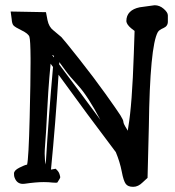

<svg xmlns="http://www.w3.org/2000/svg" viewBox="-20 -683 665 730"><path d="M205.6 -446.8C209.8 -441.2 217.2 -431.1 227.8 -416.3C238.4 -401.4 255.2 -381.5 278.3 -356.4C301.4 -331.4 329.3 -288.2 361.8 -227.1C310.1 -297.4 257.8 -367.7 205.1 -438C205.1 -440.9 205.2 -443.8 205.6 -446.8ZM153.8 -57.6C151.2 -68.7 149.9 -82.4 149.9 -98.6C149.9 -108.4 150.4 -118.8 151.4 -129.9C154 -160.5 156.6 -203.5 159.2 -258.8C162.1 -314.8 165 -358.2 167.7 -388.9C170.5 -419.7 172 -437 172.4 -440.9C175.3 -436.7 178.4 -432.5 181.6 -428.2C170.6 -305.5 161.3 -182 153.8 -57.6ZM185.5 -470.2C185.2 -468.3 185.1 -466.5 185.1 -464.8L178.2 -473.6H179H180.2C181.2 -473.3 182.9 -472.2 185.5 -470.2ZM511.2 -655.3C495 -652 482.4 -646 473.6 -637.2C464.8 -628.4 460.4 -616.9 460.4 -602.5V-602.1C461.4 -593.6 467.6 -584.6 479 -575.2L491.7 -565.4L488.8 -479C484.5 -349.1 477.5 -256.2 467.8 -200.2L465.8 -186L461.9 -192.9C453.5 -205.9 449.2 -214.8 449.2 -219.5C449.2 -224.2 445.2 -232.8 437.3 -245.4C429.3 -257.9 410.5 -284.9 380.9 -326.4C351.2 -367.9 317.9 -412.1 280.8 -459C243.7 -505.9 221.2 -533.5 213.4 -542L182.6 -567.9C171.5 -576.3 164.2 -589.2 160.6 -606.4L154.8 -636.7L20.5 -639.2L24.4 -610.4C25.1 -599 27.3 -591 31.2 -586.4C35.2 -581.9 45.6 -575.5 62.5 -567.4C79.4 -559.2 89.2 -551.2 91.8 -543.2C94.4 -535.2 95.9 -508.1 96.2 -461.9V-445.3C96.2 -398.4 95.1 -328.6 92.8 -235.8C90.2 -131.3 86.9 -71.8 83 -57.1C76.8 -56.2 67 -52.2 53.5 -45.4C40 -38.6 33.2 -31.2 33.2 -23.4C33.2 -15.6 34 -10.3 35.6 -7.3C41.5 8.3 51.9 16.1 66.9 16.1C69.2 16.1 71.6 16 74.2 15.6C102.9 11.4 127 9.3 146.5 9.3C153 9.3 158.9 9.4 164.1 9.8C177.1 11.1 186.2 11.7 191.4 11.7C195.6 11.7 197.9 11.4 198.2 10.7C205.4 -0.3 209 -6.8 209 -8.8V-9.3C209 -11.2 208 -15.3 206.1 -21.5C204.1 -28 199.4 -34.5 191.9 -41V-41.5L173.8 -38.1C185.5 -157.6 195.1 -277.8 202.6 -398.9C273.9 -300.3 346.5 -202.1 420.4 -104.5C430.8 -79.4 438.3 -54.9 442.9 -30.8C447.4 -6.7 452.6 9 458.3 16.4C463.9 23.7 473.1 27.3 485.8 27.3H486.8C499.2 27.3 511.1 21.6 522.5 10.3L541 -6.8L545.9 -200.2C548.5 -404.9 559.9 -525.2 580.1 -561C583.3 -566.6 590.5 -571.7 601.6 -576.4C612.6 -581.1 618.2 -589.2 618.2 -600.6V-624.5C618.2 -632 613 -640.3 602.5 -649.4C592.1 -658.5 580.6 -663.1 567.9 -663.1Z"/></svg>

Font: Drukaatie burti
Style: Regular
Weight: 400
Version: Version 0.14.4